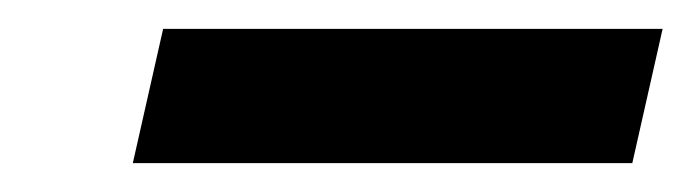

<svg xmlns="http://www.w3.org/2000/svg" viewBox="-20 -708 479 133"><path d="M72 -595 93 -688H439L418 -595Z"/></svg>

Font: Saira Thin
Style: Bold Italic
Weight: 700
Italic angle: -12°
Version: Version 1.101